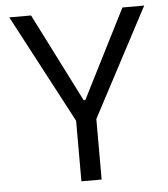

<svg xmlns="http://www.w3.org/2000/svg" viewBox="-51 -739 688 785"><g transform="rotate(-5 293.0 -346.5)"><path d="M251.5 0V-248.5L16.1 -693.4H105.5L289.6 -329.6H296.4L480.5 -693.4H569.8L334.5 -248.5V0Z"/></g></svg>

Font: Cascadia Mono NF SemiLight
Style: Regular
Weight: 350
Monospace: yes
Designer: Aaron Bell
Foundry: Saja Typeworks
Version: Version 2404.023; ttfautohint (v1.8.4)